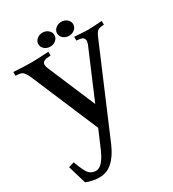

<svg xmlns="http://www.w3.org/2000/svg" viewBox="-271 -1026 1313 1455"><g transform="rotate(-30 385.5 -298.5)"><path d="M675.3 -621.6 362.8 113.3Q287.6 285.2 165.5 285.2Q106.4 285.2 48.3 262.2Q2.9 111.3 0.5 102.5L49.3 87.4Q82 178.7 104 202.6Q127.4 228.5 165.5 228.5Q223.1 228.5 275.9 105.5Q285.6 82.5 307.4 32Q329.1 -18.6 340.8 -45.9Q294.9 -153.3 211.7 -350.1Q128.4 -546.9 96.7 -621.6Q91.3 -633.8 86.4 -643.8Q81.5 -653.8 77.4 -661.1Q73.2 -668.5 68.1 -674.3Q63 -680.2 59.8 -684.1Q56.6 -688 50.8 -690.7Q44.9 -693.4 41.7 -694.8Q38.6 -696.3 31.7 -697.5Q24.9 -698.7 21.2 -699Q17.6 -699.2 8.8 -699.7Q0 -700.2 -4.4 -700.7V-733.9Q99.1 -727.5 148.4 -727.5Q198.7 -727.5 302.2 -733.9V-700.7L264.2 -697.3H264.6Q249.5 -695.3 238.5 -686.8Q227.5 -678.2 227.5 -661.6Q227.5 -646.5 235.4 -629.4L411.6 -213.4Q454.6 -314 588.4 -629.4Q595.7 -647.5 595.7 -661.1Q595.7 -670.4 592 -677.2Q588.4 -684.1 584 -688Q579.6 -691.9 570.6 -694.6Q561.5 -697.3 556.6 -698Q551.8 -698.7 541 -699.7Q530.3 -700.7 528.3 -701.2V-733.9Q622.6 -727.5 648.4 -727.5Q673.8 -727.5 769 -733.9V-701.2L738.3 -697.8Q718.8 -695.3 705.6 -680.2Q692.4 -665 675.3 -621.6ZM285.2 -777.6Q264.6 -795.4 264.6 -820.8Q264.6 -846.2 285.2 -864Q305.7 -881.8 335 -881.8Q364.3 -881.8 384.8 -864Q405.3 -846.2 405.3 -820.8Q405.3 -795.4 384.8 -777.6Q364.3 -759.8 335 -759.8Q305.7 -759.8 285.2 -777.6ZM499 -881.8Q528.3 -881.8 549.1 -864Q569.8 -846.2 569.8 -820.8Q569.8 -795.4 549.1 -777.6Q528.3 -759.8 499 -759.8Q470.2 -759.8 449.5 -777.6Q428.7 -795.4 428.7 -820.8Q428.7 -846.2 449.5 -864Q470.2 -881.8 499 -881.8Z"/></g></svg>

Font: Flanker
Style: Bold
Weight: 700
Designer: Flanker
Foundry: Flanker
Version: Version 2.021